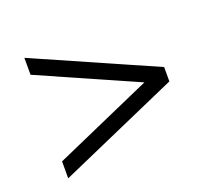

<svg xmlns="http://www.w3.org/2000/svg" viewBox="-81 -587 699 629"><g transform="rotate(-20 268.0 -272.0)"><path d="M58 -62V-121L400 -272L58 -423V-482L478 -297V-247Z"/></g></svg>

Font: Spectral SemiBold
Style: Regular
Weight: 600
Designer: Jean-Baptiste Levee
Foundry: Production Type
Version: Version 2.001